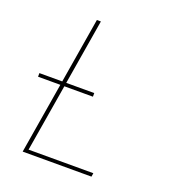

<svg xmlns="http://www.w3.org/2000/svg" viewBox="-133 -841 866 947"><g transform="rotate(20 300.0 -367.5)"><path d="M92 0 154 -373H37V-392H157L214 -735H235L178 -392H325V-373H175L116 -19H456L453 0Z"/></g></svg>

Font: Iosevka Curly ThExObl
Style: Regular
Weight: 100
Width: 7
Italic angle: -9°
Monospace: yes
Designer: Belleve Invis
Foundry: Belleve Invis
Version: Version 11.1.0; ttfautohint (v1.8.3)